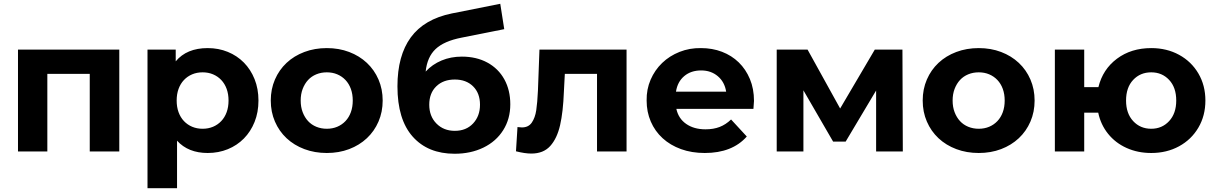

<svg xmlns="http://www.w3.org/2000/svg" viewBox="-20 -800 6419 1014"><path d="M610 -538V0H454V-410H230V0H75V-538Z M1345 -269Q1345 -207 1324.5 -156Q1304 -105 1268 -68.5Q1232 -32 1183 -12Q1134 8 1077 8Q974 8 915 -57V194H759V-538H908V-476Q966 -546 1077 -546Q1134 -546 1183 -526Q1232 -506 1268 -469.5Q1304 -433 1324.5 -382Q1345 -331 1345 -269ZM1187 -269Q1187 -303 1177 -330.5Q1167 -358 1148.5 -377.5Q1130 -397 1105 -407.5Q1080 -418 1050 -418Q1020 -418 995 -407.5Q970 -397 951.5 -377.5Q933 -358 923 -330.5Q913 -303 913 -269Q913 -235 923 -207.5Q933 -180 951.5 -160.5Q970 -141 995 -130.5Q1020 -120 1050 -120Q1080 -120 1105 -130.5Q1130 -141 1148.5 -160.5Q1167 -180 1177 -207.5Q1187 -235 1187 -269Z M1410 -269Q1410 -329 1432 -380Q1454 -431 1493.5 -468Q1533 -505 1587.5 -525.5Q1642 -546 1706 -546Q1770 -546 1824 -525.5Q1878 -505 1917.5 -468Q1957 -431 1979 -380Q2001 -329 2001 -269Q2001 -209 1979 -158Q1957 -107 1917.5 -70Q1878 -33 1824 -12.5Q1770 8 1706 8Q1642 8 1587.5 -12.5Q1533 -33 1493.5 -70Q1454 -107 1432 -158Q1410 -209 1410 -269ZM1843 -269Q1843 -303 1833 -330.5Q1823 -358 1804.5 -377.5Q1786 -397 1761 -407.5Q1736 -418 1706 -418Q1676 -418 1650.5 -407.5Q1625 -397 1607 -377.5Q1589 -358 1578.5 -330.5Q1568 -303 1568 -269Q1568 -235 1578.5 -207.5Q1589 -180 1607 -160.5Q1625 -141 1650.5 -130.5Q1676 -120 1706 -120Q1736 -120 1761 -130.5Q1786 -141 1804.5 -160.5Q1823 -180 1833 -207.5Q1843 -235 1843 -269Z M2675 -249Q2675 -172 2637.5 -112.5Q2600 -53 2533 -20.5Q2466 12 2381 12Q2240 12 2159.5 -78.5Q2079 -169 2079 -344Q2079 -506 2149.5 -602.5Q2220 -699 2366 -729L2622 -780L2643 -646L2417 -601Q2325 -583 2280.5 -541Q2236 -499 2228 -422Q2263 -460 2312 -480.5Q2361 -501 2419 -501Q2496 -501 2554 -469.5Q2612 -438 2643.5 -381Q2675 -324 2675 -249ZM2515 -247Q2515 -308 2478.5 -344Q2442 -380 2382 -380Q2321 -380 2284 -344Q2247 -308 2247 -247Q2247 -186 2285 -147.5Q2323 -109 2382 -109Q2442 -109 2478.5 -148Q2515 -187 2515 -247Z M3289 -538V0H3133V-410H2963L2958 -315Q2954 -209 2938 -139Q2922 -69 2886 -29Q2850 11 2786 11Q2752 11 2705 -1L2713 -129Q2729 -127 2736 -127Q2771 -127 2788.5 -152.5Q2806 -178 2812 -217.5Q2818 -257 2821 -322L2829 -538Z M3959 -225H3552Q3563 -174 3604 -145.5Q3645 -117 3706 -117Q3748 -117 3780.5 -129.5Q3813 -142 3841 -169L3924 -79Q3847 8 3702 8Q3633 8 3576.5 -12.5Q3520 -33 3479.5 -70Q3439 -107 3417 -158Q3395 -209 3395 -269Q3394 -328 3416 -379Q3438 -430 3477 -467.5Q3516 -505 3569 -526Q3622 -547 3682 -546Q3742 -546 3793 -526.5Q3844 -507 3881.5 -470.5Q3919 -434 3940.5 -382.5Q3962 -331 3962 -267Q3962 -264 3959 -225ZM3550 -316H3815Q3807 -367 3771 -397.5Q3735 -428 3683 -428Q3629 -428 3593.5 -398Q3558 -368 3550 -316Z M4607 0V-322L4446 -52H4380L4223 -323V0H4082V-538H4245L4417 -227L4600 -538H4746L4748 0Z M4853 -269Q4853 -329 4875 -380Q4897 -431 4936.5 -468Q4976 -505 5030.5 -525.5Q5085 -546 5149 -546Q5213 -546 5267 -525.5Q5321 -505 5360.5 -468Q5400 -431 5422 -380Q5444 -329 5444 -269Q5444 -209 5422 -158Q5400 -107 5360.5 -70Q5321 -33 5267 -12.5Q5213 8 5149 8Q5085 8 5030.5 -12.5Q4976 -33 4936.5 -70Q4897 -107 4875 -158Q4853 -209 4853 -269ZM5286 -269Q5286 -303 5276 -330.5Q5266 -358 5247.5 -377.5Q5229 -397 5204 -407.5Q5179 -418 5149 -418Q5119 -418 5093.5 -407.5Q5068 -397 5050 -377.5Q5032 -358 5021.5 -330.5Q5011 -303 5011 -269Q5011 -235 5021.5 -207.5Q5032 -180 5050 -160.5Q5068 -141 5093.5 -130.5Q5119 -120 5149 -120Q5179 -120 5204 -130.5Q5229 -141 5247.5 -160.5Q5266 -180 5276 -207.5Q5286 -235 5286 -269Z M6346 -269Q6346 -189 6309 -126Q6272 -63 6207 -27.5Q6142 8 6060 8Q5989 8 5930 -18.5Q5871 -45 5832 -93.5Q5793 -142 5780 -205H5706V0H5551V-538H5706V-340H5781Q5804 -434 5879 -490Q5954 -546 6060 -546Q6142 -546 6207 -510.5Q6272 -475 6309 -412Q6346 -349 6346 -269ZM6192 -269Q6192 -338 6154.5 -378Q6117 -418 6060 -418Q6002 -418 5964.5 -378Q5927 -338 5927 -269Q5927 -201 5964.5 -160.5Q6002 -120 6060 -120Q6117 -120 6154.5 -160.5Q6192 -201 6192 -269Z"/></svg>

Font: CMG Sans
Style: Bold
Weight: 700
Designer: Julieta Ulanovsky
Foundry: Julieta Ulanovsky
Version: Version 7.200